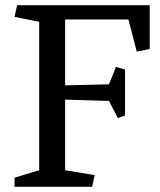

<svg xmlns="http://www.w3.org/2000/svg" viewBox="-20 -720 617 740"><path d="M400 -395 427 -462 462 -452V-275L434 -265L400 -331L231 -336V-64L345 -45L335 0H36V-35L131 -64V-636L36 -655L46 -700H557V-531L507 -521L475 -645H231V-391Z"/></svg>

Font: Brawler
Style: Regular
Weight: 400
Designer: Oleg Frolov, Haley Fiege
Foundry: Oleg Frolov, Haley Fiege
Version: Version 1.101; ttfautohint (v1.8.3)